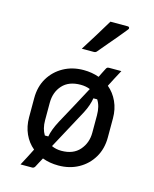

<svg xmlns="http://www.w3.org/2000/svg" viewBox="-131 -931 863 1077"><g transform="rotate(15 300.0 -392.0)"><path d="M374 -844H474Q482 -844 484 -838Q486 -832 481 -827Q457 -797 436.5 -772.5Q416 -748 394.5 -723Q373 -698 345 -664Q339 -656 328 -656H258Q287 -701 316 -748.5Q345 -796 374 -844ZM300 -543Q348 -543 390 -528Q396 -541 402 -552.5Q408 -564 414 -576Q419 -587 423 -589.5Q427 -592 435 -592H505Q491 -566 478 -541.5Q465 -517 453 -493Q488 -464 508 -420.5Q528 -377 528 -324V-213Q528 -147 498 -96.5Q468 -46 416.5 -17.5Q365 11 300 11Q249 11 207 -5Q199 10 191 24.5Q183 39 177 51Q171 60 162 60H94Q106 38 120.5 10Q135 -18 146 -40Q111 -69 91.5 -112Q72 -155 72 -208V-319Q72 -386 102 -436Q132 -486 183.5 -514.5Q235 -543 300 -543ZM305 -459Q236 -459 199.5 -418.5Q163 -378 163 -316V-215Q163 -166 184 -132H204Q211 -172 239 -225Q270 -282 300.5 -338Q331 -394 360 -449Q335 -459 305 -459ZM362 -315Q331 -258 300 -200Q269 -142 238 -85Q264 -73 295 -73Q364 -73 400.5 -115Q437 -157 437 -216V-317Q437 -370 415 -404H393Q390 -385 382.5 -362.5Q375 -340 362 -315Z"/></g></svg>

Font: Recursive Mn Lnr St
Style: Regular
Weight: 400
Monospace: yes
Version: Version 1.079;hotconv 1.0.112;makeotfexe 2.5.65598; ttfautoh